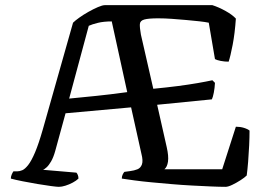

<svg xmlns="http://www.w3.org/2000/svg" viewBox="-20 -724 1026 744"><path d="M208 0Q201 0 178 -3Q155 -6 125.5 -11Q96 -16 68 -21.5Q40 -27 22 -32Q22 -40 25.5 -48Q29 -56 32 -60H46Q56 -60 66.5 -64.5Q77 -69 89.5 -85Q102 -101 116 -134Q130 -167 146 -223L263 -636Q271 -644 287 -655.5Q303 -667 322.5 -678Q342 -689 359.5 -696.5Q377 -704 386 -704H803Q828 -696 854 -681.5Q880 -667 894 -652Q890 -594 881.5 -550Q873 -506 866 -485Q850 -485 835 -488Q820 -491 813 -495L789 -636Q775 -639 752 -641.5Q729 -644 701.5 -646.5Q674 -649 646 -651Q618 -653 593 -653Q556 -653 539.5 -648.5Q523 -644 522 -631Q521 -618 526 -590L574 -380Q626 -385 668.5 -390.5Q711 -396 745.5 -402Q780 -408 803 -413L813 -403Q812 -383 808.5 -365Q805 -347 801 -339L589 -318L626 -154Q634 -119 631 -98Q628 -77 617 -68H841L894 -233Q911 -233 925.5 -228.5Q940 -224 947 -218Q947 -192 945.5 -160Q944 -128 941.5 -97Q939 -66 936 -44Q928 -36 912.5 -26Q897 -16 880.5 -8Q864 0 854 0Q831 0 797.5 -1.5Q764 -3 725 -5Q686 -7 645.5 -10.5Q605 -14 567.5 -17.5Q530 -21 500.5 -25Q471 -29 452 -32Q452 -41 455.5 -48Q459 -55 462 -58L484 -61Q500 -63 512.5 -68Q525 -73 530 -87Q535 -101 528 -128L488 -308L234 -285L194 -139Q187 -114 178 -98.5Q169 -83 160.5 -75.5Q152 -68 147 -66L276 -55Q279 -52 281.5 -46Q284 -40 284 -32Q276 -24 262 -16.5Q248 -9 233.5 -4.5Q219 0 208 0ZM248 -342Q278 -345 303.5 -347.5Q329 -350 353.5 -352.5Q378 -355 407 -358.5Q436 -362 473 -367L413 -641Q382 -641 359.5 -635.5Q337 -630 324 -624Z"/></svg>

Font: Texturina Medium 12pt
Style: Regular
Weight: 400
Version: Version 1.002